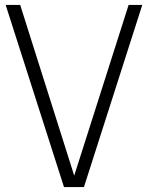

<svg xmlns="http://www.w3.org/2000/svg" viewBox="-20 -760 601 780"><path d="M240 0 3 -740H62L281.5 -46.5L502.5 -740H558L321 0Z"/></svg>

Font: Encode Sans Condensed Light
Style: Regular
Weight: 300
Width: 3
Designer: Multiple Designers
Foundry: Impallari Type
Version: Version 3.000; ttfautohint (v1.8.3) -l 8 -r 50 -G 200 -x 14 